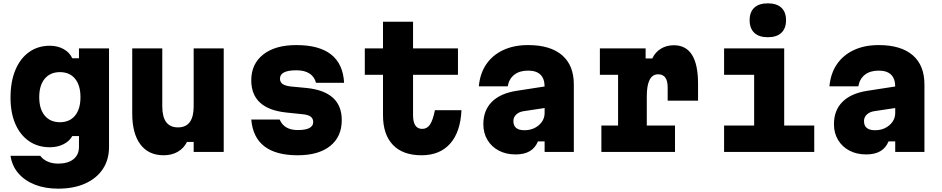

<svg xmlns="http://www.w3.org/2000/svg" viewBox="-20 -910 5640 1150"><path d="M633 -30Q633 47 595.5 103Q558 159 489.5 189.5Q421 220 328 220Q250 220 189 196Q128 172 90 128Q52 84 43 23H221Q237 45 265 57.5Q293 70 328 70Q387 70 420 43.5Q453 17 453 -30V-95H413Q396 -64 360 -46Q324 -28 279 -28Q207 -28 154 -64.5Q101 -101 72 -167.5Q43 -234 43 -325Q43 -421 72 -490.5Q101 -560 154 -598Q207 -636 279 -636Q325 -636 361 -616Q397 -596 413 -561H453V-620H633ZM215 -328Q215 -257 248 -217.5Q281 -178 339 -178Q397 -178 429.5 -217.5Q462 -257 462 -328Q462 -399 429.5 -438.5Q397 -478 339 -478Q281 -478 248 -438.5Q215 -399 215 -328Z M1320 -620V0H1140V-60H1100Q1081 -22 1045 -1Q1009 20 960 20Q870 20 821 -45Q772 -110 772 -230V-620H952V-273Q952 -147 1046 -147Q1140 -147 1140 -273V-620Z M1655 -194Q1682 -131 1763 -131Q1856 -131 1856 -179Q1856 -200 1840.5 -211.5Q1825 -223 1791 -226L1695 -236Q1485 -258 1485 -429Q1485 -527 1556.5 -583.5Q1628 -640 1755 -640Q2029 -640 2041 -414H1873Q1852 -489 1755 -489Q1657 -489 1657 -439Q1657 -418 1672.5 -407Q1688 -396 1722 -392L1817 -383Q2027 -361 2027 -191Q2027 -91 1957.5 -35.5Q1888 20 1763 20Q1503 20 1485 -194Z M2454 -780V-620H2723V-462H2454V-220Q2454 -138 2509 -138Q2538 -138 2555.5 -164Q2573 -190 2585 -250H2744Q2738 -119 2676 -49.5Q2614 20 2505 20Q2393 20 2333.5 -42Q2274 -104 2274 -220V-462H2165V-620H2274V-780Z M3202 -63Q3186 -24 3153 -4.5Q3120 15 3068 15Q3011 15 2967.5 -8Q2924 -31 2899.5 -72Q2875 -113 2875 -166Q2875 -249 2926 -300Q2977 -351 3074 -366L3242 -392Q3241 -487 3143 -487Q3092 -487 3060.5 -462.5Q3029 -438 3021 -393H2848Q2855 -470 2892.5 -525Q2930 -580 2994 -610Q3058 -640 3143 -640Q3276 -640 3346.5 -579.5Q3417 -519 3417 -404V0H3242V-63ZM3055 -185Q3055 -130 3121 -130Q3172 -130 3207 -160Q3242 -190 3242 -234V-263L3116 -244Q3089 -240 3072 -224Q3055 -208 3055 -185Z M3573 -620H3847V-560H3887Q3904 -597 3938 -618Q3972 -639 4016 -639Q4161 -639 4161 -409V-307H3979V-387Q3979 -465 3922 -465Q3854 -465 3854 -333V-158H4023V0H3582V-158H3682V-462H3573Z M4317 -620H4677V-158H4857V0H4317V-158H4497V-462H4317ZM4579 -687Q4526 -687 4498 -713.5Q4470 -740 4470 -789Q4470 -838 4498 -864Q4526 -890 4579 -890Q4632 -890 4660 -864Q4688 -838 4688 -789Q4688 -740 4660 -713.5Q4632 -687 4579 -687Z M5302 -63Q5286 -24 5253 -4.5Q5220 15 5168 15Q5111 15 5067.5 -8Q5024 -31 4999.5 -72Q4975 -113 4975 -166Q4975 -249 5026 -300Q5077 -351 5174 -366L5342 -392Q5341 -487 5243 -487Q5192 -487 5160.5 -462.5Q5129 -438 5121 -393H4948Q4955 -470 4992.5 -525Q5030 -580 5094 -610Q5158 -640 5243 -640Q5376 -640 5446.5 -579.5Q5517 -519 5517 -404V0H5342V-63ZM5155 -185Q5155 -130 5221 -130Q5272 -130 5307 -160Q5342 -190 5342 -234V-263L5216 -244Q5189 -240 5172 -224Q5155 -208 5155 -185Z"/></svg>

Font: Martian Mono ExtraBold
Style: Regular
Weight: 800
Monospace: yes
Designer: Roman Shamin
Foundry: Evil Martians
Version: Version 1.000; ttfautohint (v1.8.4.7-5d5b)